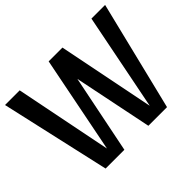

<svg xmlns="http://www.w3.org/2000/svg" viewBox="-149 -876 1092 1092"><g transform="rotate(-45 397.5 -330.0)"><path d="M638 0H488L391 -474L295 0H144L-5 -660H113L230 -75L346 -660H457L574 -75L690 -660H800Z"/></g></svg>

Font: Sansita
Style: Regular
Weight: 400
Designer: Pablo Cosgaya
Foundry: Omnibus-Type
Version: Version 1.006;hotconv 1.0.109;makeotfexe 2.5.65596